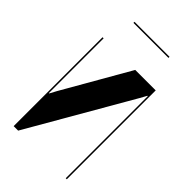

<svg xmlns="http://www.w3.org/2000/svg" viewBox="-197 -691 756 756"><g transform="rotate(45 181.0 -313.5)"><path d="M218 -495 59 -218 44 -190H42V-220V-495H36V0H61L308 -428L324 -457H326V-427V0H332V-495ZM277 -627H82V-621H277Z"/></g></svg>

Font: Moniqa Black
Style: Regular
Weight: 900
Designer: Rajesh Rajput
Foundry: Rajesh Rajput
Version: Version 1.000